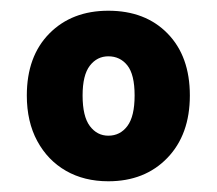

<svg xmlns="http://www.w3.org/2000/svg" viewBox="-20 -750 404 358"><path d="M182 -412Q137 -412 103 -431.5Q69 -451 49.5 -487Q30 -523 30 -572Q30 -645 72 -687.5Q114 -730 182 -730Q251 -730 292.5 -687.5Q334 -645 334 -572Q334 -499 292 -455.5Q250 -412 182 -412ZM182 -497Q204 -497 217.5 -515Q231 -533 231 -572Q231 -611 217.5 -628Q204 -645 182 -645Q161 -645 147.5 -627.5Q134 -610 134 -572Q134 -533 147.5 -515Q161 -497 182 -497Z"/></svg>

Font: Instrument Sans SemiCondensed
Style: Bold
Weight: 700
Width: 4
Designer: Rodrigo Fuenzalida
Foundry: fragTYPE
Version: Version 1.000;gftools[0.9.28]